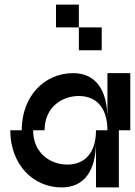

<svg xmlns="http://www.w3.org/2000/svg" viewBox="-20 -820 590 840"><path d="M75 -250H25C25 -100 125 0 250 0C350 0 400 -75 400 -200V0H500V-250H550V-500H450V-300C450 -425 400 -500 300 -500C175 -500 75 -400 75 -250ZM125 -250H175C175 -350 250 -400 325 -400C400 -400 450 -350 450 -250H400C400 -150 350 -100 275 -100C200 -100 125 -150 125 -250ZM225 -700H325V-800H225ZM325 -600H425V-700H325Z"/></svg>

Font: LS-VG5000 Shifted
Style: Regular
Weight: 400
Designer: Justin Bihan, 2021
Foundry: Justin Bihan, 2021
Version: Version 1.000;Glyphs 3.1.2 (3151)